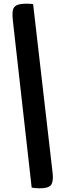

<svg xmlns="http://www.w3.org/2000/svg" viewBox="-20 -823 350 1043"><path d="M196 200Q182 200 168.5 198.5Q155 197 152 196L51 -701Q46 -741 49 -763Q52 -785 69.5 -794Q87 -803 125 -803Q142 -803 150 -802Q158 -801 160 -800L266 118Q271 164 257 182Q243 200 196 200Z"/></svg>

Font: Sansita Swashed SemiBold
Style: Regular
Weight: 600
Designer: Pablo Cosgaya
Foundry: Omnibus-Type
Version: Version 1.003; ttfautohint (v1.8.3)